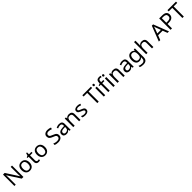

<svg xmlns="http://www.w3.org/2000/svg" viewBox="1219 -4516 8507 8507"><g transform="rotate(-45 5473.0 -262.5)"><path d="M663 0H558L176 -593H172Q174 -558 177 -506Q180 -454 180 -399V0H97V-714H201L582 -123H586Q585 -139 583.5 -171Q582 -203 580.5 -241Q579 -279 579 -311V-714H663Z M1311 -269Q1311 -136 1243.5 -63Q1176 10 1061 10Q990 10 934.5 -22.5Q879 -55 847 -117.5Q815 -180 815 -269Q815 -402 882 -474Q949 -546 1064 -546Q1137 -546 1192.5 -513.5Q1248 -481 1279.5 -419.5Q1311 -358 1311 -269ZM906 -269Q906 -174 943.5 -118.5Q981 -63 1063 -63Q1144 -63 1182 -118.5Q1220 -174 1220 -269Q1220 -364 1182 -418Q1144 -472 1062 -472Q980 -472 943 -418Q906 -364 906 -269Z M1629 -62Q1649 -62 1670 -65.5Q1691 -69 1704 -73V-6Q1690 1 1664 5.5Q1638 10 1614 10Q1572 10 1536.5 -4.5Q1501 -19 1479 -55Q1457 -91 1457 -156V-468H1381V-510L1458 -545L1493 -659H1545V-536H1700V-468H1545V-158Q1545 -109 1568.5 -85.5Q1592 -62 1629 -62Z M2277 -269Q2277 -136 2209.5 -63Q2142 10 2027 10Q1956 10 1900.5 -22.5Q1845 -55 1813 -117.5Q1781 -180 1781 -269Q1781 -402 1848 -474Q1915 -546 2030 -546Q2103 -546 2158.5 -513.5Q2214 -481 2245.5 -419.5Q2277 -358 2277 -269ZM1872 -269Q1872 -174 1909.5 -118.5Q1947 -63 2029 -63Q2110 -63 2148 -118.5Q2186 -174 2186 -269Q2186 -364 2148 -418Q2110 -472 2028 -472Q1946 -472 1909 -418Q1872 -364 1872 -269Z M3093 -191Q3093 -96 3024 -43Q2955 10 2838 10Q2778 10 2727 1Q2676 -8 2642 -24V-110Q2678 -94 2731.5 -81Q2785 -68 2842 -68Q2922 -68 2962.5 -99Q3003 -130 3003 -183Q3003 -218 2988 -242Q2973 -266 2936.5 -286.5Q2900 -307 2835 -330Q2744 -363 2697.5 -411Q2651 -459 2651 -542Q2651 -599 2680 -639.5Q2709 -680 2760.5 -702Q2812 -724 2879 -724Q2938 -724 2987 -713Q3036 -702 3076 -684L3048 -607Q3011 -623 2967.5 -634Q2924 -645 2877 -645Q2810 -645 2776 -616.5Q2742 -588 2742 -541Q2742 -505 2757 -481Q2772 -457 2806 -438Q2840 -419 2898 -397Q2961 -374 3004.5 -347.5Q3048 -321 3070.5 -284Q3093 -247 3093 -191Z M3428 -545Q3526 -545 3573 -502Q3620 -459 3620 -365V0H3556L3539 -76H3535Q3500 -32 3461.5 -11Q3423 10 3355 10Q3282 10 3234 -28.5Q3186 -67 3186 -149Q3186 -229 3249 -272.5Q3312 -316 3443 -320L3534 -323V-355Q3534 -422 3505 -448Q3476 -474 3423 -474Q3381 -474 3343 -461.5Q3305 -449 3272 -433L3245 -499Q3280 -518 3328 -531.5Q3376 -545 3428 -545ZM3454 -259Q3354 -255 3315.5 -227Q3277 -199 3277 -148Q3277 -103 3304.5 -82Q3332 -61 3375 -61Q3443 -61 3488 -98.5Q3533 -136 3533 -214V-262Z M4044 -546Q4140 -546 4189 -499.5Q4238 -453 4238 -349V0H4151V-343Q4151 -472 4031 -472Q3942 -472 3908 -422Q3874 -372 3874 -278V0H3786V-536H3857L3870 -463H3875Q3901 -505 3947 -525.5Q3993 -546 4044 -546Z M4753 -148Q4753 -70 4695 -30Q4637 10 4539 10Q4483 10 4442.5 1Q4402 -8 4371 -24V-104Q4403 -88 4448.5 -74.5Q4494 -61 4541 -61Q4608 -61 4638 -82.5Q4668 -104 4668 -140Q4668 -160 4657 -176Q4646 -192 4617.5 -208Q4589 -224 4536 -244Q4484 -264 4447 -284Q4410 -304 4390 -332Q4370 -360 4370 -404Q4370 -472 4425.5 -509Q4481 -546 4571 -546Q4620 -546 4662.5 -536.5Q4705 -527 4742 -510L4712 -440Q4678 -454 4641 -464Q4604 -474 4565 -474Q4511 -474 4482.5 -456.5Q4454 -439 4454 -409Q4454 -387 4467 -371.5Q4480 -356 4510.5 -341.5Q4541 -327 4592 -307Q4643 -288 4679 -268Q4715 -248 4734 -219.5Q4753 -191 4753 -148Z M5381 0H5291V-635H5068V-714H5603V-635H5381Z M5744 -737Q5764 -737 5779.5 -723.5Q5795 -710 5795 -681Q5795 -653 5779.5 -639Q5764 -625 5744 -625Q5722 -625 5707 -639Q5692 -653 5692 -681Q5692 -710 5707 -723.5Q5722 -737 5744 -737ZM5787 -536V0H5699V-536Z M6204 -468H6069V0H5981V-468H5887V-509L5981 -539V-570Q5981 -674 6027 -719.5Q6073 -765 6155 -765Q6187 -765 6213.5 -759.5Q6240 -754 6259 -747L6236 -678Q6220 -683 6199 -688Q6178 -693 6156 -693Q6112 -693 6090.5 -663.5Q6069 -634 6069 -571V-536H6204Z M6346 -737Q6366 -737 6381.5 -723.5Q6397 -710 6397 -681Q6397 -653 6381.5 -639Q6366 -625 6346 -625Q6324 -625 6309 -639Q6294 -653 6294 -681Q6294 -710 6309 -723.5Q6324 -737 6346 -737ZM6389 -536V0H6301V-536Z M6817 -546Q6913 -546 6962 -499.5Q7011 -453 7011 -349V0H6924V-343Q6924 -472 6804 -472Q6715 -472 6681 -422Q6647 -372 6647 -278V0H6559V-536H6630L6643 -463H6648Q6674 -505 6720 -525.5Q6766 -546 6817 -546Z M7380 -545Q7478 -545 7525 -502Q7572 -459 7572 -365V0H7508L7491 -76H7487Q7452 -32 7413.5 -11Q7375 10 7307 10Q7234 10 7186 -28.5Q7138 -67 7138 -149Q7138 -229 7201 -272.5Q7264 -316 7395 -320L7486 -323V-355Q7486 -422 7457 -448Q7428 -474 7375 -474Q7333 -474 7295 -461.5Q7257 -449 7224 -433L7197 -499Q7232 -518 7280 -531.5Q7328 -545 7380 -545ZM7406 -259Q7306 -255 7267.5 -227Q7229 -199 7229 -148Q7229 -103 7256.5 -82Q7284 -61 7327 -61Q7395 -61 7440 -98.5Q7485 -136 7485 -214V-262Z M7928 -546Q7981 -546 8023.5 -526Q8066 -506 8096 -465H8101L8113 -536H8183V9Q8183 124 8124.5 182Q8066 240 7943 240Q7825 240 7750 206V125Q7829 167 7948 167Q8017 167 8056.5 126.5Q8096 86 8096 16V-5Q8096 -17 8097 -39.5Q8098 -62 8099 -71H8095Q8041 10 7929 10Q7825 10 7766.5 -63Q7708 -136 7708 -267Q7708 -395 7766.5 -470.5Q7825 -546 7928 -546ZM7940 -472Q7873 -472 7836 -418.5Q7799 -365 7799 -266Q7799 -167 7835.5 -114.5Q7872 -62 7942 -62Q8023 -62 8060 -105.5Q8097 -149 8097 -246V-267Q8097 -377 8059 -424.5Q8021 -472 7940 -472Z M8441 -537Q8441 -497 8436 -462H8442Q8468 -503 8512.5 -524Q8557 -545 8609 -545Q8707 -545 8756 -498.5Q8805 -452 8805 -349V0H8718V-343Q8718 -472 8598 -472Q8508 -472 8474.5 -421.5Q8441 -371 8441 -277V0H8353V-760H8441Z M9691 0 9605 -221H9322L9237 0H9146L9425 -717H9506L9784 0ZM9498 -517Q9495 -525 9488 -546Q9481 -567 9474.5 -589.5Q9468 -612 9464 -624Q9457 -593 9448 -563.5Q9439 -534 9433 -517L9352 -301H9578Z M10071 -714Q10211 -714 10275 -659Q10339 -604 10339 -504Q10339 -445 10312.5 -393.5Q10286 -342 10223.5 -310Q10161 -278 10054 -278H9972V0H9882V-714ZM10063 -637H9972V-355H10044Q10146 -355 10196 -388Q10246 -421 10246 -500Q10246 -569 10202 -603Q10158 -637 10063 -637Z M10713 0H10623V-635H10400V-714H10935V-635H10713Z"/></g></svg>

Font: Noto Sans Tifinagh APT
Style: Regular
Weight: 400
Designer: JamraPatel
Foundry: JamraPatel LLC
Version: Version 2.006; ttfautohint (v1.8.4.7-5d5b)